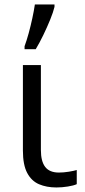

<svg xmlns="http://www.w3.org/2000/svg" viewBox="-20 -825 379 855"><path d="M162.1 -535.2V-156.7Q162.1 -106.4 181.4 -81.5Q200.7 -56.6 242.2 -56.6Q263.2 -56.6 286.1 -60.3Q309.1 -64 321.8 -67.9V-4.9Q308.1 1.5 282.2 5.6Q256.3 9.8 231.4 9.8Q187.5 9.8 153.8 -4.6Q120.1 -19 101.1 -54.9Q82 -90.8 82 -154.8V-535.2ZM89.4 -606V-619.1Q98.6 -644 107.7 -677Q116.7 -710 124 -743.9Q131.3 -777.8 135.3 -805.2H222.7V-794.4Q217.3 -771.5 203.6 -737.8Q189.9 -704.1 172.9 -668.9Q155.8 -633.8 139.2 -606Z"/></svg>

Font: Open Sans
Style: Regular
Weight: 400
Designer: Monotype Design Team
Foundry: Monotype Imaging Inc.
Version: Version 3.000; ttfautohint (v1.8.4)